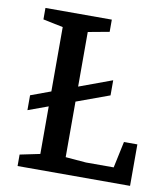

<svg xmlns="http://www.w3.org/2000/svg" viewBox="-75 -712 674 775"><g transform="rotate(10 261.5 -324.0)"><path d="M49 -229V-290L369 -408V-346ZM49 0V-47L131 -64V-584L49 -601V-648H321V-598L234 -582V-69L318 -62H432L455 -170H510V0Z"/></g></svg>

Font: Faustina Medium
Style: Regular
Weight: 500
Designer: Alfonso Garcia
Foundry: http://www.omnibus-type.com
Version: Version 1.200